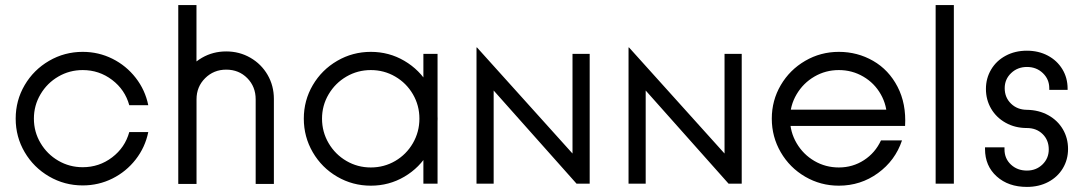

<svg xmlns="http://www.w3.org/2000/svg" viewBox="-20 -726 4293 759"><path d="M42 -257Q42 -329 77.5 -389.5Q113 -450 174 -485.5Q235 -521 307 -521Q369.8 -521 424.5 -493.7Q479.1 -466.4 516.5 -418.3Q553.9 -370.3 566.1 -310.2H491Q474.1 -371.5 423.1 -410.2Q372 -449 307 -449Q254.7 -449 210.5 -423.3Q166.3 -397.6 140.2 -353.4Q114 -309.3 114 -257Q114 -204.7 140.2 -160.6Q166.3 -116.4 210.5 -90.7Q254.7 -65 307 -65Q372 -65 423.1 -103.8Q474.1 -142.5 491 -203.8H566.1Q553.9 -143.7 516.5 -95.7Q479.1 -47.6 424.5 -20.3Q369.8 7 307 7Q235 7 174 -28.5Q113 -64 77.5 -124.5Q42 -185 42 -257Z M874.2 -522.7Q926.5 -522.7 969.7 -497.8Q1012.9 -472.9 1037.8 -430.1Q1062.7 -387.2 1062.7 -334.9V1H990.7V-333.5Q990.7 -383.5 957.5 -417.1Q924.3 -450.7 874.2 -450.7Q824.9 -450.7 790.9 -416.9Q756.9 -383.1 756.9 -333.5V1H684.9V-334.9Q684.9 -387.2 710.2 -430.1Q735.5 -472.9 778.7 -497.8Q821.9 -522.7 874.2 -522.7ZM684.7 -706H756.7V0H684.7Z M1181 -257Q1181 -329 1216.5 -389.5Q1252 -450 1313 -485.5Q1374 -521 1446 -521Q1518 -521 1578.5 -485.5Q1639 -450 1674.5 -389.5Q1710 -329 1710 -257Q1710 -185 1674.5 -124Q1639 -63 1578.5 -27.5Q1518 8 1446 8Q1374 8 1313 -27.5Q1252 -63 1216.5 -124Q1181 -185 1181 -257ZM1638 -257Q1638 -309.3 1612.3 -353.4Q1586.6 -397.6 1542.4 -423.3Q1498.3 -449 1446 -449Q1393.7 -449 1349.5 -423.3Q1305.3 -397.5 1279.2 -353.4Q1253 -309.2 1253 -256.9Q1253 -204.6 1279.1 -160Q1305.3 -115.4 1349.5 -89.7Q1393.6 -64 1445.9 -64Q1498.2 -64 1542.4 -89.7Q1586.5 -115.5 1612.3 -160.1Q1638 -204.7 1638 -257ZM1653.7 -513H1709.7V0H1653.7Z M1863.7 -538.3H1865.7L2243.2 -119.1V-513H2311.1V0H2259.1L1931.5 -368.2V0H1863.7Z M2464.7 -538.3H2466.7L2844.2 -119.1V-513H2912.1V0H2860.1L2532.5 -368.2V0H2464.7Z M3031 -257Q3031 -329 3066.5 -389.5Q3102 -450 3163 -485.5Q3224 -521 3296 -521Q3369.5 -521 3431.5 -485.5Q3493.5 -449.9 3528.2 -382.9Q3562.9 -315.8 3557.9 -228.3H3063.3V-292.6H3518L3486.2 -256.6Q3487.1 -308.7 3461.9 -353.1Q3436.8 -397.5 3392.7 -423.2Q3348.6 -449 3296 -449Q3243.7 -449 3199.5 -423.3Q3155.3 -397.5 3129.2 -353.4Q3103 -309.2 3103 -256.9Q3103 -204.6 3129.1 -160Q3155.3 -115.4 3199.4 -89.7Q3243.5 -64 3296 -64Q3350.9 -64 3395.4 -92.9Q3439.9 -121.7 3462.7 -171.1H3545.8Q3519.1 -91.3 3450.7 -41.7Q3382.4 8 3296 8Q3224 8 3163 -27.5Q3102 -63 3066.5 -124Q3031 -185 3031 -257Z M3678.7 -706H3750.7V0H3678.7Z M3873.9 -136.9V-143.7H3950.9V-135.3Q3950.9 -99.3 3976.2 -75.5Q4001.5 -51.7 4039.5 -51.7Q4076.1 -51.7 4101 -75.8Q4125.9 -100 4125.9 -135.3Q4125.9 -172.3 4101.5 -196.1Q4077.1 -219.9 4039.5 -219.9Q3992.7 -219.9 3955.6 -240.6Q3918.5 -261.3 3898 -296.5Q3877.5 -331.7 3877.5 -374.5Q3877.5 -416.4 3898 -451Q3918.5 -485.7 3955.4 -505.6Q3992.4 -525.6 4039.5 -525.6Q4085.3 -525.6 4121.9 -506.3Q4158.5 -487 4179.4 -452.8Q4200.4 -418.5 4200.4 -375.6V-370.7H4127.9V-377.5Q4127.9 -412.7 4102.5 -437Q4077.1 -461.3 4039.8 -461.3Q4002.5 -461.3 3977.1 -437Q3951.7 -412.7 3951.7 -377.5Q3951.7 -340.5 3976.7 -316.3Q4001.7 -292.1 4039.5 -291.9Q4086.9 -291.1 4123.9 -270.6Q4160.9 -250.1 4181.5 -215.2Q4202.1 -180.2 4202.1 -137.1Q4202.1 -94.8 4181.4 -60.4Q4160.7 -26.1 4123.8 -6.6Q4086.9 12.9 4039.5 12.9Q3966.2 12.9 3920.1 -28.6Q3873.9 -70.1 3873.9 -136.9Z"/></svg>

Font: Lineal Thin
Style: Regular
Weight: 200
Designer: Created by Frank Adebiaye with contributions from Anton Moglia & Ariel Martín Pérez
Created by Frank ADEBIAYE with FontF
Foundry: Velvetyne Type Foundry
Version: Version 2.000;Glyphs 3.2 (3227)